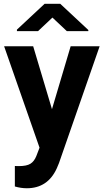

<svg xmlns="http://www.w3.org/2000/svg" viewBox="-20 -770 542 1003"><path d="M251.5 -199.7 349.1 -528.3H500.5L288.1 82L276.4 109.9Q229 213.4 120.1 213.4Q89.4 213.4 57.6 204.1V97.2L79.1 97.7Q119.1 97.7 138.9 85.4Q158.7 73.2 169.9 44.9L186.5 1.5L1.5 -528.3H153.3ZM441.4 -613.3V-607.4H329.1L253.9 -678.2L178.7 -607.4H68.4V-615.2L212.9 -750H294.9Z"/></svg>

Font: SteelSelectRoboto
Style: Roboto-Bold
Weight: 700
Designer: Google
Version: Version 2.137; 2017